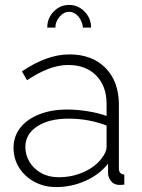

<svg xmlns="http://www.w3.org/2000/svg" viewBox="-20 -750 577 780"><path d="M35 -150Q35 -196 62.5 -231Q90 -266 139.5 -285.5Q189 -305 253 -305Q293 -305 336.5 -298Q380 -291 413 -279V-328Q413 -400 371 -443Q329 -486 257 -486Q218 -486 176 -470Q134 -454 90 -424L69 -460Q171 -529 262 -529Q354 -529 408.5 -474Q463 -419 463 -324V-66Q463 -42 485 -41V0Q466 2 460 1Q441 -1 430.5 -15Q420 -29 419 -44V-85Q383 -40 326.5 -15Q270 10 208 10Q159 10 119.5 -11.5Q80 -33 57.5 -69Q35 -105 35 -150ZM393 -107Q413 -132 413 -154V-240Q341 -268 258 -268Q179 -268 131 -236.5Q83 -205 83 -153Q83 -120 100 -92Q117 -64 147.5 -47Q178 -30 218 -30Q274 -30 321 -51.5Q368 -73 393 -107ZM261 -702Q239 -702 222 -682Q205 -662 205 -638H172Q172 -676 198 -703Q224 -730 261 -730Q297 -730 323.5 -703Q350 -676 350 -638H317Q314 -665 298 -683.5Q282 -702 261 -702Z"/></svg>

Font: Raleway Light
Style: Regular
Weight: 300
Designer: Matt McInerney, Pablo Impallari, Rodrigo Fuenzalida
Foundry: Matt McInerney, Pablo Impallari, Rodrigo Fuenzalida
Version: Version 4.026